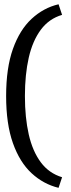

<svg xmlns="http://www.w3.org/2000/svg" viewBox="-20 -795 334 903"><path d="M255.4 88.4Q184.6 71.3 128.7 19.8Q72.8 -31.7 40.8 -121.8Q8.8 -211.9 8.8 -343.3Q8.8 -475.1 40.8 -564.9Q72.8 -654.8 128.7 -706.5Q184.6 -758.3 255.4 -774.9L272 -725.1Q210.4 -707 171.9 -655Q133.3 -603 115.2 -523.7Q97.2 -444.3 97.2 -343.3Q97.2 -242.2 115.2 -162.8Q133.3 -83.5 171.9 -31.7Q210.4 20 272 38.6Z"/></svg>

Font: Pontano Sans
Style: Regular
Weight: 400
Designer: Vernon Adams
Foundry: Vernon Adams
Version: Version 2.001